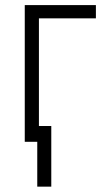

<svg xmlns="http://www.w3.org/2000/svg" viewBox="-20 -548 413 742"><path d="M350.6 -477.1H130.4V0H75.7V-528.3H350.6ZM178.2 173.3H124V-61H178.2Z"/></svg>

Font: MAUL Condensed Light
Style: Light
Weight: 300
Designer: MAUL
Version: Version 2.137; 2017; ttfautohint (v1.8.3)